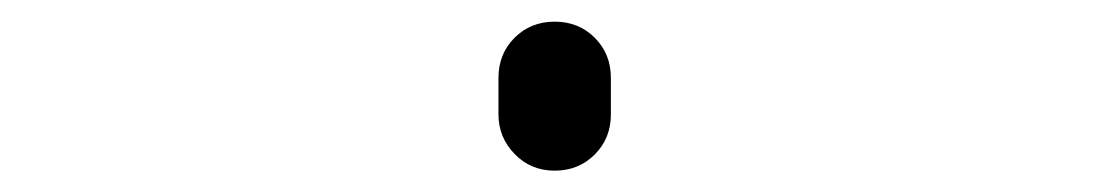

<svg xmlns="http://www.w3.org/2000/svg" viewBox="-20 -450 1040 180"><path d="M447.3 -342.8V-377Q447.3 -399.4 462.4 -414.6Q477.5 -429.7 500 -429.7Q522.5 -429.7 537.6 -414.6Q552.7 -399.4 552.7 -377V-342.8Q552.7 -320.3 537.6 -305.2Q522.5 -290 500 -290Q477.5 -290 462.4 -305.7Q447.3 -321.3 447.3 -342.8Z"/></svg>

Font: Rounded-X Mgen+ 2m regular
Style: Regular
Weight: 400
Designer: [Source Han Sans]
Ryoko NISHIZUKA  (kana & ideographs); Paul D. Hunt (Latin, Greek & Cyrillic); Wenlong ZHANG  (bopomofo
Version: Version 1.059.20150602